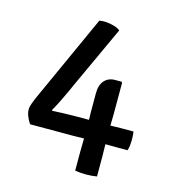

<svg xmlns="http://www.w3.org/2000/svg" viewBox="-99 -724 738 812"><g transform="rotate(15 270.0 -318.5)"><path d="M67.5 -140Q57.5 -155 51.5 -170.2Q45.5 -185.5 45.5 -199.5Q45.5 -210.5 51.2 -226.2Q57 -242 65.5 -261L237 -639Q251 -642 268.8 -640.5Q286.5 -639 303 -634Q319.5 -629 329 -621L207.5 -357.5Q199 -338 187.2 -312.5Q175.5 -287 163.5 -263Q151.5 -239 141.5 -222.5L144 -219Q163 -220.5 185 -221.2Q207 -222 226.2 -222.2Q245.5 -222.5 256.5 -222.5H397Q408.5 -222.5 419.5 -223Q430.5 -223.5 442 -223.5H498Q499.5 -213.5 500 -204Q500.5 -194.5 500.5 -186Q500.5 -176.5 499.2 -164.2Q498 -152 494 -140.5H442Q430.5 -140.5 419.5 -140.8Q408.5 -141 397 -141H303.5Q292 -141 278 -140.5Q264 -140 252.5 -140ZM302.5 -90Q302.5 -101.5 303 -115.5Q303.5 -129.5 303.5 -141V-214.5Q303.5 -221 303 -235.2Q302.5 -249.5 302.5 -256.5V-339.5Q302.5 -375 320 -394.5Q337.5 -414 366.5 -414H394L398 -410V-274Q398 -262.5 397.5 -248.2Q397 -234 397 -222.5V-141Q397 -129.5 397.5 -115.5Q398 -101.5 398 -90V0Q386.5 2 374.5 3Q362.5 4 350 4Q338 4 326 3Q314 2 302.5 0Z"/></g></svg>

Font: Signika Negative
Style: Regular
Weight: 400
Designer: Anna Giedry
Foundry: Anna Giedry
Version: Version 2.001